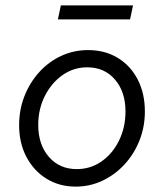

<svg xmlns="http://www.w3.org/2000/svg" viewBox="-20 -683 610 713"><path d="M261 10Q200 10 152.5 -19.5Q105 -49 78 -100.5Q51 -152 51 -218Q51 -276 71 -326.5Q91 -377 126 -415.5Q161 -454 207.5 -475.5Q254 -497 307 -497Q370 -497 417.5 -468Q465 -439 491.5 -387.5Q518 -336 518 -269Q518 -212 498 -161.5Q478 -111 442.5 -72.5Q407 -34 360.5 -12Q314 10 261 10ZM265 -55Q316 -55 357 -83.5Q398 -112 422 -161Q446 -210 446 -269Q446 -342 407 -387.5Q368 -433 304 -433Q253 -433 212 -404Q171 -375 146.5 -326.5Q122 -278 122 -219Q122 -146 161.5 -100.5Q201 -55 265 -55ZM195 -611 206 -663H474L463 -611Z"/></svg>

Font: Red Hat Text
Style: Italic
Weight: 400
Italic angle: -12°
Designer: Pentagram, MCKL
Foundry: Pentagram, MCKL
Version: Version 1.023